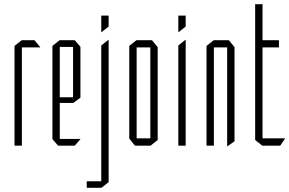

<svg xmlns="http://www.w3.org/2000/svg" viewBox="-20 -692 1374 912"><path d="M49 0V-474L83 -501H84V0ZM84 -467V-501H144L171 -468V-467Z M256 0 229 -31V-32H362V-31L335 0ZM229 -32V-474L263 -501H264V-32ZM264 -203V-230H327V-203ZM264 -469V-501H335L362 -470V-469ZM327 -203V-469H362V-228L328 -203Z M461 200V-476L495 -503H496V173L462 200ZM392 200V169H461V200ZM461 -539V-618H496V-566L462 -539Z M629 -467V-501H702L729 -468V-467ZM621 0 594 -34V-35H694V0ZM594 -35V-474L628 -501H629V-35ZM694 0V-467H729V-27L695 0Z M827 0V-476L861 -503H862V0ZM827 -539V-618H862V-566L828 -539Z M961 0V-474L995 -501H996V0ZM1059 3V-467H1094V-21L1060 3ZM996 -467V-501H1067L1094 -468V-467Z M1192 -467V-672H1227V-501L1193 -467ZM1193 -467 1227 -501H1305V-467ZM1226 0 1192 -27V-467H1227V0ZM1227 0V-35H1334V-34L1311 0Z"/></svg>

Font: Foldit ExtraLight
Style: Regular
Weight: 250
Version: Version 1.003